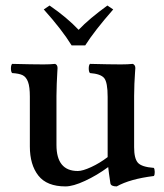

<svg xmlns="http://www.w3.org/2000/svg" viewBox="-20 -664 593 694"><path d="M378.9 -2Q372.6 -44.4 371.1 -60.1Q330.6 -30.3 287.4 -10.3Q244.1 9.8 216.8 9.8Q149.4 9.8 118.7 -29.3Q87.9 -68.4 87.9 -134.8V-314.9Q87.9 -350.1 81.3 -367.9Q74.7 -385.7 62 -392.1Q49.3 -398.4 23.9 -399.9Q19.5 -404.3 19.5 -416.5Q19.5 -428.7 23.9 -433.1Q98.1 -431.2 137.2 -431.2Q161.6 -431.2 179.2 -433.1Q188 -429.7 188 -418Q188 -416 187 -400.4Q186 -384.8 185.1 -361.3Q184.1 -337.9 184.1 -316.9V-140.1Q184.1 -45.9 261.2 -45.9Q278.8 -45.9 309.6 -60.1Q340.3 -74.2 369.1 -96.2V-124V-314Q369.1 -366.2 356.7 -381.6Q344.2 -397 305.2 -399.9Q300.8 -404.3 300.8 -416.5Q300.8 -428.7 305.2 -433.1Q377.4 -431.2 417 -431.2Q442.4 -431.2 460 -433.1Q469.2 -429.2 469.2 -418Q469.2 -416 468 -400.4Q466.8 -384.8 465.8 -361.3Q464.8 -337.9 464.8 -316.9V-131.8Q464.8 -91.3 478.3 -75.9Q491.7 -60.5 536.1 -57.1Q539.1 -52.7 539.3 -42.5Q539.6 -32.2 536.1 -27.8Q449.7 -17.1 401.9 9.8Q380.4 9.8 378.9 -2ZM238.8 -500Q203.6 -557.1 138.2 -629.9L159.2 -644Q221.7 -601.1 264.2 -556.2Q302.2 -596.2 368.2 -644L389.2 -629.9Q320.8 -551.8 288.1 -500Z"/></svg>

Font: Common Serif Medium
Style: Regular
Weight: 500
Designer: Philipp H. Poll, Khaled Hosny
Foundry: Stefan Peev, Context Ltd.
Version: Version 1.026